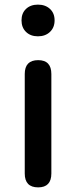

<svg xmlns="http://www.w3.org/2000/svg" viewBox="-20 -810 327 830"><path d="M145 0Q87 0 87 -60V-490Q87 -550 145 -550Q202 -550 202 -490V-60Q202 0 145 0ZM144 -653Q112 -653 92.5 -672Q73 -691 73 -722Q73 -753 92.5 -771.5Q112 -790 144 -790Q176 -790 196 -771.5Q216 -753 216 -722Q216 -691 196 -672Q176 -653 144 -653Z"/></svg>

Font: Resource Han Rounded CN Medium
Style: Regular
Weight: 500
Designer: Cyano Hao (round all glyphs); Ryoko NISHIZUKA 西塚涼子 (kana, bopomofo & ideographs); Paul D. Hunt (Latin, Greek & Cyrillic)
Foundry: Cyano Hao
Version: 0.990